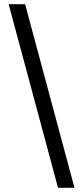

<svg xmlns="http://www.w3.org/2000/svg" viewBox="-20 -730 384 910"><path d="M255 160 21 -710H99L333 160Z"/></svg>

Font: Mada SemiBold
Style: Regular
Weight: 600
Designer: Khaled Hosny
Version: Version 1.5